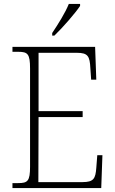

<svg xmlns="http://www.w3.org/2000/svg" viewBox="-20 -951 584 971"><path d="M244 -784V-771H255C297 -811 362 -886 385 -921V-931H328C310 -886 274 -829 244 -784ZM43 0H492L498 -166H472L467 -102C463 -48 454 -30 397 -30H174L175 -359H398V-389H175V-684H368C425 -684 434 -667 437 -606L441 -548H467L461 -714H43V-689H72C120 -689 132 -679 132 -605V-108C132 -35 120 -25 72 -25H43Z"/></svg>

Font: Noto Serif Thai SemiCondensed ExtraLight
Style: Regular
Weight: 200
Width: 4
Designer: Monotype Design Team
Foundry: Monotype Imaging Inc.
Version: Version 2.002